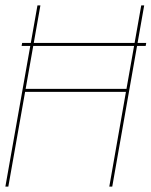

<svg xmlns="http://www.w3.org/2000/svg" viewBox="-29 -695 564 715"><path d="M51.5 -524H513.5L515.5 -535H53.5ZM-9 0H2L64.5 -353H440L378 0H389L508 -675H497L442 -364H66.5L121.5 -675H110.5Z"/></svg>

Font: Anybody UltraCondensed Thin Thin
Style: Italic
Weight: 250
Italic angle: -10°
Version: Version 1.111